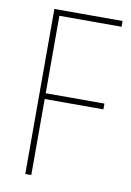

<svg xmlns="http://www.w3.org/2000/svg" viewBox="-82 -766 558 818"><g transform="rotate(10 197.0 -357.0)"><path d="M112 0H86V-714H381V-689H112V-354H366V-329H112Z"/></g></svg>

Font: Noto Sans Devanagari UI Condensed Thin
Style: Regular
Weight: 100
Width: 3
Designer: Jelle Bosma - Monotype Design Team
Foundry: Monotype Imaging Inc.
Version: Version 2.004; ttfautohint (v1.8.4.7-5d5b)